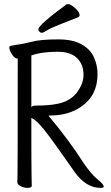

<svg xmlns="http://www.w3.org/2000/svg" viewBox="-20 -900 540 931"><path d="M166 -758Q166 -778 301 -878Q304 -880 312 -880Q320 -880 334 -869Q366 -845 366 -826Q366 -820 358 -816Q314 -798 270.5 -781.5Q227 -765 208.5 -753Q190 -741 183 -741Q176 -741 171 -746.5Q166 -752 166 -758ZM467 11Q399 11 344 -63Q237 -217 196 -268.5Q155 -320 132 -328Q132 -81 133 -48.5Q134 -16 134 1Q134 11 113 11Q98 11 81 3Q64 -5 64 -17Q64 -29 65 -58.5Q66 -88 66 -616Q47 -616 31 -649Q25 -662 25 -668Q25 -677 34 -678Q52 -682 74.5 -685Q97 -688 132 -697Q174 -709 262 -709Q335 -709 377.5 -684Q420 -659 436.5 -620Q453 -581 453 -541Q453 -437 374 -383Q312 -340 224 -340L215 -339Q313 -223 387 -107Q425 -53 451 -32Q483 -7 483 5Q483 11 467 11ZM132 -380Q136 -388 153 -388Q222 -388 265 -398Q337 -414 369 -477Q385 -506 385 -537Q385 -588 353.5 -618.5Q322 -649 260 -649Q180 -649 132 -631Z"/></svg>

Font: Moon Stars Kai T HW
Style: Regular
Weight: 400
Designer: GuiWonder
Version: Version 1.101